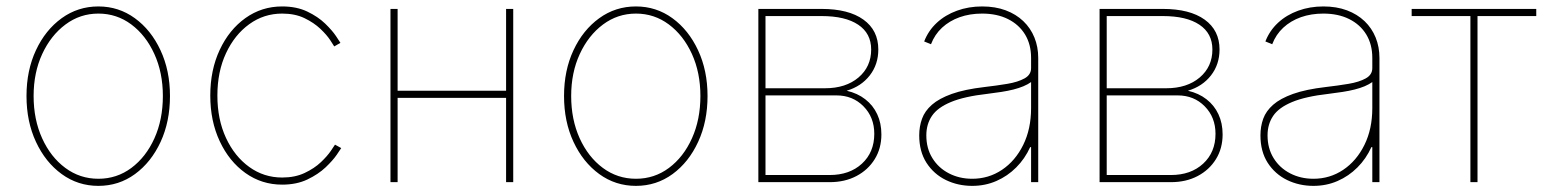

<svg xmlns="http://www.w3.org/2000/svg" viewBox="-20 -574 4866 605"><path d="M290 11.7Q225.6 11.7 174.3 -25.6Q123 -63 93.3 -127Q63.5 -190.9 63.5 -271.5Q63.5 -352.1 93.3 -415.8Q123 -479.5 174.3 -516.6Q225.6 -553.7 290 -553.7Q354 -553.7 405 -516.6Q456.1 -479.5 485.8 -415.5Q515.6 -351.6 515.6 -271.5Q515.6 -190.9 486.1 -127Q456.5 -63 405.5 -25.6Q354.5 11.7 290 11.7ZM290 -10.7Q348.1 -10.7 394 -44.9Q439.9 -79.1 466.6 -138.2Q493.2 -197.3 493.2 -271.5Q493.2 -345.2 466.3 -404.1Q439.5 -462.9 393.6 -497.1Q347.7 -531.2 290 -531.2Q232.4 -531.2 186.3 -496.8Q140.1 -462.4 113 -403.8Q85.9 -345.2 85.9 -271.5Q85.9 -197.3 112.8 -138.2Q139.6 -79.1 185.8 -44.9Q231.9 -10.7 290 -10.7Z M869.1 7.8Q804.7 7.8 753.4 -28.8Q702.1 -65.4 672.4 -128.9Q642.6 -192.4 642.6 -272.9Q642.6 -353.5 672.4 -417Q702.1 -480.5 753.4 -517.1Q804.7 -553.7 869.1 -553.7Q914.6 -553.7 948.2 -537.6Q981.9 -521.5 1004.4 -499.8Q1026.9 -478 1038.8 -460.2Q1050.8 -442.4 1052.7 -439L1033.2 -427.7Q1031.2 -431.2 1020.5 -447.5Q1009.8 -463.9 989.5 -483.2Q969.2 -502.4 939.5 -516.8Q909.7 -531.2 869.1 -531.2Q811.5 -531.2 765.4 -497.8Q719.2 -464.4 692.1 -406.2Q665 -348.1 665 -272.9Q665 -197.8 692.1 -139.4Q719.2 -81.1 765.4 -47.9Q811.5 -14.6 869.1 -14.6Q909.7 -14.6 940.2 -29.1Q970.7 -43.5 991.2 -63Q1011.7 -82.5 1022.7 -98.9Q1033.7 -115.2 1035.6 -118.2L1055.2 -107.4Q1053.2 -104 1041 -86.2Q1028.8 -68.4 1005.9 -46.6Q982.9 -24.9 948.7 -8.5Q914.6 7.8 869.1 7.8Z M1585.4 -288.1V-265.6H1225.1V-288.1ZM1232.9 -545.9V0H1210.4V-545.9ZM1597.2 -545.9V0H1574.7V-545.9Z M1983.9 11.7Q1919.4 11.7 1868.2 -25.6Q1816.9 -63 1787.1 -127Q1757.3 -190.9 1757.3 -271.5Q1757.3 -352.1 1787.1 -415.8Q1816.9 -479.5 1868.2 -516.6Q1919.4 -553.7 1983.9 -553.7Q2047.9 -553.7 2098.9 -516.6Q2149.9 -479.5 2179.7 -415.5Q2209.5 -351.6 2209.5 -271.5Q2209.5 -190.9 2179.9 -127Q2150.4 -63 2099.4 -25.6Q2048.3 11.7 1983.9 11.7ZM1983.9 -10.7Q2042 -10.7 2087.9 -44.9Q2133.8 -79.1 2160.4 -138.2Q2187 -197.3 2187 -271.5Q2187 -345.2 2160.2 -404.1Q2133.3 -462.9 2087.4 -497.1Q2041.5 -531.2 1983.9 -531.2Q1926.3 -531.2 1880.1 -496.8Q1834 -462.4 1806.9 -403.8Q1779.8 -345.2 1779.8 -271.5Q1779.8 -197.3 1806.6 -138.2Q1833.5 -79.1 1879.6 -44.9Q1925.8 -10.7 1983.9 -10.7Z M2369.6 0V-545.9H2568.8Q2653.8 -545.9 2700.7 -512.2Q2747.6 -478.5 2747.6 -418Q2747.6 -371.1 2720.7 -336.4Q2693.8 -301.8 2647.9 -288.1Q2682.1 -280.3 2706.5 -261.2Q2731 -242.2 2744.1 -214.1Q2757.3 -186 2757.3 -150.4Q2757.3 -106.4 2736.3 -72.5Q2715.3 -38.6 2678.7 -19.3Q2642.1 0 2594.2 0ZM2392.1 -22.5H2594.2Q2657.2 -22.5 2696 -58.3Q2734.9 -94.2 2734.9 -152.3Q2734.9 -204.6 2700.9 -239Q2667 -273.4 2615.7 -273.4H2392.1ZM2392.1 -295.9H2579.6Q2645 -295.9 2685.1 -329.8Q2725.1 -363.8 2725.1 -418Q2725.1 -468.8 2684.3 -496.1Q2643.6 -523.4 2568.8 -523.4H2392.1Z M3043.5 11.7Q2998.5 11.7 2960.4 -6.8Q2922.4 -25.4 2899.4 -61Q2876.5 -96.7 2876.5 -147.5Q2876.5 -175.3 2885.3 -199.7Q2894 -224.1 2916.5 -243.9Q2939 -263.7 2979.2 -278.1Q3019.5 -292.5 3082.5 -299.8Q3120.6 -304.2 3154.1 -309.8Q3187.5 -315.4 3208.3 -326.9Q3229 -338.4 3229 -359.4V-391.6Q3229 -434.1 3210 -465.3Q3190.9 -496.6 3156.2 -513.9Q3121.6 -531.2 3074.7 -531.2Q3036.1 -531.2 3003.9 -519.8Q2971.7 -508.3 2948.5 -486.8Q2925.3 -465.3 2913.6 -434.6L2892.1 -443.4Q2905.3 -477.5 2931.9 -502.2Q2958.5 -526.9 2995.4 -540.3Q3032.2 -553.7 3074.7 -553.7Q3116.2 -553.7 3148.9 -541.5Q3181.6 -529.3 3204.6 -507.3Q3227.5 -485.4 3239.5 -455.8Q3251.5 -426.3 3251.5 -391.6V0H3229V-110.4H3226.1Q3209.5 -73.7 3182.1 -46.4Q3154.8 -19 3119.6 -3.7Q3084.5 11.7 3043.5 11.7ZM3043.5 -10.7Q3095.2 -10.7 3137.2 -38.8Q3179.2 -66.9 3204.1 -117.2Q3229 -167.5 3229 -233.4V-315.4Q3218.8 -308.1 3204.8 -302.2Q3190.9 -296.4 3173.6 -292Q3156.2 -287.6 3135.5 -284.4Q3114.7 -281.2 3091.3 -278.3Q3018.1 -270 2976.1 -252.4Q2934.1 -234.9 2916.5 -208.7Q2898.9 -182.6 2898.9 -147.5Q2898.9 -106.4 2918 -75.7Q2937 -44.9 2970 -27.8Q3002.9 -10.7 3043.5 -10.7Z M3444.8 0V-545.9H3644Q3729 -545.9 3775.9 -512.2Q3822.8 -478.5 3822.8 -418Q3822.8 -371.1 3795.9 -336.4Q3769 -301.8 3723.1 -288.1Q3757.3 -280.3 3781.7 -261.2Q3806.2 -242.2 3819.3 -214.1Q3832.5 -186 3832.5 -150.4Q3832.5 -106.4 3811.5 -72.5Q3790.5 -38.6 3753.9 -19.3Q3717.3 0 3669.4 0ZM3467.3 -22.5H3669.4Q3732.4 -22.5 3771.2 -58.3Q3810.1 -94.2 3810.1 -152.3Q3810.1 -204.6 3776.1 -239Q3742.2 -273.4 3690.9 -273.4H3467.3ZM3467.3 -295.9H3654.8Q3720.2 -295.9 3760.3 -329.8Q3800.3 -363.8 3800.3 -418Q3800.3 -468.8 3759.5 -496.1Q3718.8 -523.4 3644 -523.4H3467.3Z M4118.7 11.7Q4073.7 11.7 4035.6 -6.8Q3997.6 -25.4 3974.6 -61Q3951.7 -96.7 3951.7 -147.5Q3951.7 -175.3 3960.4 -199.7Q3969.2 -224.1 3991.7 -243.9Q4014.2 -263.7 4054.4 -278.1Q4094.7 -292.5 4157.7 -299.8Q4195.8 -304.2 4229.2 -309.8Q4262.7 -315.4 4283.4 -326.9Q4304.2 -338.4 4304.2 -359.4V-391.6Q4304.2 -434.1 4285.2 -465.3Q4266.1 -496.6 4231.4 -513.9Q4196.8 -531.2 4149.9 -531.2Q4111.3 -531.2 4079.1 -519.8Q4046.9 -508.3 4023.7 -486.8Q4000.5 -465.3 3988.8 -434.6L3967.3 -443.4Q3980.5 -477.5 4007.1 -502.2Q4033.7 -526.9 4070.6 -540.3Q4107.4 -553.7 4149.9 -553.7Q4191.4 -553.7 4224.1 -541.5Q4256.8 -529.3 4279.8 -507.3Q4302.7 -485.4 4314.7 -455.8Q4326.7 -426.3 4326.7 -391.6V0H4304.2V-110.4H4301.3Q4284.7 -73.7 4257.3 -46.4Q4230 -19 4194.8 -3.7Q4159.7 11.7 4118.7 11.7ZM4118.7 -10.7Q4170.4 -10.7 4212.4 -38.8Q4254.4 -66.9 4279.3 -117.2Q4304.2 -167.5 4304.2 -233.4V-315.4Q4293.9 -308.1 4280 -302.2Q4266.1 -296.4 4248.8 -292Q4231.4 -287.6 4210.7 -284.4Q4189.9 -281.2 4166.5 -278.3Q4093.3 -270 4051.3 -252.4Q4009.3 -234.9 3991.7 -208.7Q3974.1 -182.6 3974.1 -147.5Q3974.1 -106.4 3993.2 -75.7Q4012.2 -44.9 4045.2 -27.8Q4078.1 -10.7 4118.7 -10.7Z M4613.3 0V-523.4H4428.2V-545.9H4820.8V-523.4H4635.7V0Z"/></svg>

Font: Inter Thin
Style: Regular
Weight: 250
Designer: Rasmus Andersson
Foundry: rsms
Version: Version 4.001;git-66647c0bb